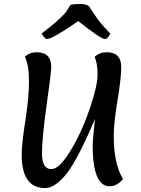

<svg xmlns="http://www.w3.org/2000/svg" viewBox="-20 -938 717 974"><path d="M90 -153Q90 -208 108.5 -325Q127 -442 127 -526Q127 -610 106 -650Q131 -673 166 -673Q240 -673 240 -597Q240 -572 216.5 -405Q193 -238 193 -159Q193 -80 241 -80Q281 -80 338 -174Q395 -268 435 -385.5Q475 -503 475 -559.5Q475 -616 460 -650Q486 -673 521 -673Q595 -673 595 -597Q595 -542 576 -428Q557 -314 557 -249Q557 -107 604 -30Q574 7 536 7Q450 7 450 -204Q450 -224 462 -335Q377 -134 320 -60Q296 -28 266.5 -6Q237 16 209 16Q90 16 90 -153ZM513 -740Q491 -740 377 -831Q246 -740 218 -740Q207 -740 191 -768Q284 -838 316 -879Q326 -893 337 -913Q354 -918 385 -918Q416 -918 431 -907Q432 -906 439.5 -894Q447 -882 455.5 -869.5Q464 -857 476 -840Q510 -796 540 -768Q526 -740 513 -740Z"/></svg>

Font: Paprika
Style: Regular
Weight: 400
Designer: Eduardo Rodriguez Tunni
Foundry: Eduardo Rodriguez Tunni
Version: Version 1.001